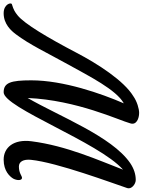

<svg xmlns="http://www.w3.org/2000/svg" viewBox="13 -918 804 1083"><g transform="rotate(90 415.5 -377.0)"><path d="M-50.8 4.9C10.7 4.9 47.9 -37.6 67.4 -63.5C126.5 -141.6 171.4 -238.3 241.2 -364.3C303.2 -475.6 380.9 -630.9 457.5 -672.9C401.9 -545.4 327.6 -331.5 327.6 -150.9C327.6 -35.2 340.8 4.9 395 4.9C481.9 4.9 676.8 -531.7 831.5 -668.5C778.3 -529.8 696.8 -349.6 671.4 -152.3C658.2 -50.3 707.5 4.9 774.9 4.9C839.4 4.9 870.1 -29.8 881.8 -48.8C893.1 -69.3 894 -98.6 877.9 -98.6C865.7 -98.6 852.1 -81.1 814 -81.1C786.1 -81.1 772 -106.4 775.9 -148.4C790.5 -295.9 908.7 -611.8 935.5 -692.4C943.4 -716.3 913.1 -740.2 889.6 -740.2C858.4 -740.2 826.2 -730.5 793.9 -708.5C643.6 -605 530.3 -308.1 427.2 -130.4C439 -407.7 554.7 -649.9 569.8 -708C583 -744.1 542.5 -759.3 511.2 -759.3C488.8 -759.3 447.3 -748 416.5 -726.1C330.6 -673.8 235.8 -528.3 171.4 -404.8C87.4 -244.1 7.8 -110.4 -39.6 -73.2C-58.1 -58.6 -69.3 -51.3 -101.6 -41.5C-113.8 -37.6 -102.5 4.9 -50.8 4.9Z"/></g></svg>

Font: Courgette
Style: Regular
Weight: 400
Designer: Karolina Lach
Foundry: Karolina Lach
Version: Version 1.002